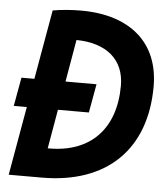

<svg xmlns="http://www.w3.org/2000/svg" viewBox="-51 -749 688 795"><g transform="rotate(5 293.0 -351.5)"><path d="M10.7 -285.6H64.9L14.6 0H151.9C421.9 0 580.6 -154.3 580.6 -416.5C580.6 -596.7 459.5 -703.1 254.4 -703.1C212.9 -703.1 172.9 -699.7 136.7 -693.4L85.9 -404.8H32.2ZM166 -123 194.3 -285.6H322.8L344.2 -404.8H215.3L245.6 -580.1C371.6 -578.6 445.3 -515.1 445.3 -407.7C445.3 -228.5 343.8 -123 172.4 -123Z"/></g></svg>

Font: Cascadia Code
Style: Bold Italic
Weight: 700
Italic angle: -10°
Monospace: yes
Designer: Aaron Bell
Foundry: Saja Typeworks
Version: Version 2404.023